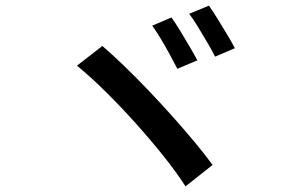

<svg xmlns="http://www.w3.org/2000/svg" viewBox="-20 -750 1040 681"><path d="M588 -688Q602 -669 619 -641Q636 -613 653 -584Q670 -555 680 -536L609 -506Q598 -527 582.5 -556Q567 -585 550 -613Q533 -641 520 -659ZM721 -730Q734 -712 751.5 -683.5Q769 -655 786 -627Q803 -599 813 -579L743 -549Q732 -571 715.5 -599Q699 -627 682 -655Q665 -683 651 -701ZM343 -587Q378 -557 419.5 -517Q461 -477 504.5 -431.5Q548 -386 590.5 -338.5Q633 -291 670 -246.5Q707 -202 734 -165L638 -89Q606 -139 560 -196.5Q514 -254 461.5 -312.5Q409 -371 355.5 -424Q302 -477 253 -517Z"/></svg>

Font: Noto Sans JP Thin Medium
Style: Regular
Weight: 500
Version: Version 2.004-H2;hotconv 1.0.118;makeotfexe 2.5.65603